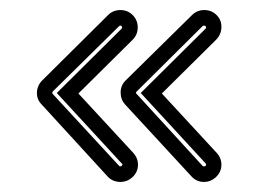

<svg xmlns="http://www.w3.org/2000/svg" viewBox="-20 -491 514 382"><path d="M220 -129Q204 -129 194 -140L63 -283Q53 -293 53.5 -307Q54 -321 64 -331L195 -461Q205 -471 219.5 -471Q234 -471 244 -461Q254 -451 254 -436.5Q254 -422 244 -412L136 -305L245 -187Q255 -176 254.5 -162Q254 -148 243 -138Q233 -129 220 -129ZM217 -439 85 -309Q83 -306 85 -304L217 -161Q218 -160 219.5 -160Q221 -160 222 -161Q223 -162 223.5 -163.5Q224 -165 222 -166L93 -306L222 -434Q223 -435 223 -436.5Q223 -438 222 -439Q221 -440 219.5 -440Q218 -440 217 -439ZM386 -129Q371 -129 361 -140L229 -283Q220 -293 220 -307Q220 -321 230 -331L362 -461Q372 -471 386.5 -471Q401 -471 411 -461Q421 -451 420.5 -436.5Q420 -422 410 -412L302 -305L411 -187Q421 -176 420.5 -162Q420 -148 409 -138Q399 -129 386 -129ZM383 -439 252 -309Q249 -306 252 -304L383 -161Q384 -160 386 -160Q388 -160 389 -161Q390 -162 390 -163.5Q390 -165 389 -166L260 -306L389 -434Q390 -435 390 -436.5Q390 -438 389 -439Q388 -440 386 -440Q384 -440 383 -439Z"/></svg>

Font: Soda Fountain
Style: Inline
Weight: 400
Version: Version 1.0